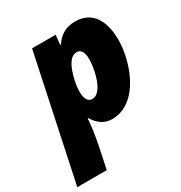

<svg xmlns="http://www.w3.org/2000/svg" viewBox="-235 -695 1003 1066"><g transform="rotate(-30 267.0 -161.5)"><path d="M-49 240H140L165 120C183 34 188 -9 192 -61H196C222 -18 259 10 309 10C443 10 520 -130 547 -256C574 -380 561 -563 399 -563C338 -563 297 -535 268 -491H264L270 -553H119ZM270 -142C228 -142 217 -196 235 -281C253 -365 283 -411 322 -411C361 -411 374 -362 356 -272C339 -188 306 -142 270 -142Z"/></g></svg>

Font: Noto Sans Black
Style: Italic
Weight: 900
Italic angle: -12°
Designer: Monotype Design Team
Foundry: Monotype Imaging Inc.
Version: Version 2.013